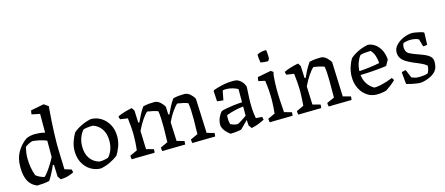

<svg xmlns="http://www.w3.org/2000/svg" viewBox="-48 -1255 4197 1809"><g transform="rotate(-15 2050.0 -350.0)"><path d="M143 12Q131 7 113 -4Q95 -15 77 -37Q59 -59 47 -98.5Q35 -138 35 -201Q35 -281 68.5 -340.5Q102 -400 159 -442Q178 -452 202 -457Q226 -462 250 -462Q269 -462 294 -459.5Q319 -457 345 -450V-633L266 -649Q266 -668 272 -687L400 -712L443 -682Q442 -665 438.5 -627Q435 -589 432 -537.5Q429 -486 426.5 -429Q424 -372 424 -317Q424 -295 425 -262.5Q426 -230 427 -194Q428 -158 429.5 -125.5Q431 -93 431 -70L498 -49L503 -20Q484 -10 450 1Q416 12 373 12L351 -20L347 -134L337 -138Q332 -125 319 -98.5Q306 -72 291 -44Q276 -16 263 0Q233 7 203 9.5Q173 12 143 12ZM233 -48Q246 -59 267.5 -87.5Q289 -116 310.5 -151Q332 -186 345 -213V-372Q311 -386 276.5 -393.5Q242 -401 207 -404Q189 -399 170 -389.5Q151 -380 135 -367Q129 -341 125 -314.5Q121 -288 121 -262Q121 -213 129 -168Q137 -123 151 -87Q184 -59 233 -48Z M767 12Q714 12 668.5 -15.5Q623 -43 595.5 -93Q568 -143 568 -209Q568 -257 584 -302.5Q600 -348 619 -379Q652 -408 698 -430Q744 -452 793 -462Q847 -462 892 -434Q937 -406 964.5 -356.5Q992 -307 992 -240Q992 -190 975 -144Q958 -98 937 -66Q904 -40 859.5 -18.5Q815 3 767 12ZM770 -54Q795 -54 817 -58Q839 -62 855 -67Q878 -90 894 -129.5Q910 -169 910 -221Q910 -289 879 -335Q848 -381 795 -397Q768 -397 743.5 -394Q719 -391 703 -386Q681 -363 664.5 -323Q648 -283 648 -231Q648 -162 680 -116Q712 -70 770 -54Z M1069 4Q1066 -5 1065 -14Q1064 -23 1064 -32L1136 -65Q1141 -105 1143 -145Q1145 -185 1145 -210Q1145 -248 1141.5 -294Q1138 -340 1133 -378L1060 -389Q1057 -394 1054.5 -403Q1052 -412 1052 -419Q1084 -434 1121 -445Q1158 -456 1193 -462L1212 -433L1217 -316L1227 -312Q1243 -346 1260.5 -381Q1278 -416 1303 -450Q1333 -457 1357.5 -459.5Q1382 -462 1412 -462Q1443 -462 1469.5 -438Q1496 -414 1507 -390Q1508 -371 1508.5 -353Q1509 -335 1510 -316L1520 -312Q1534 -341 1553 -380Q1572 -419 1596 -450Q1626 -457 1650.5 -459.5Q1675 -462 1705 -462Q1736 -462 1762.5 -438Q1789 -414 1800 -390Q1804 -306 1807 -222Q1810 -138 1814 -54L1886 -34Q1886 -27 1885.5 -17.5Q1885 -8 1883 0Q1870 0 1839.5 0.5Q1809 1 1773 1.5Q1737 2 1706 2.5Q1675 3 1660 4Q1657 -5 1656 -14Q1655 -23 1655 -32L1727 -65Q1728 -105 1728.5 -139.5Q1729 -174 1730 -205Q1730 -256 1728 -296Q1726 -336 1721 -368Q1700 -377 1673.5 -383Q1647 -389 1618 -393Q1598 -377 1568 -334.5Q1538 -292 1513 -238L1521 -54L1593 -34Q1593 -27 1592.5 -17.5Q1592 -8 1590 0Q1577 0 1546.5 0.5Q1516 1 1480 1.5Q1444 2 1413 2.5Q1382 3 1367 4Q1364 -5 1363 -14Q1362 -23 1362 -32L1434 -65Q1436 -145 1437 -206Q1437 -256 1435 -296Q1433 -336 1428 -368Q1407 -377 1380.5 -383Q1354 -389 1325 -393Q1304 -377 1273.5 -332.5Q1243 -288 1217 -232L1223 -54L1295 -34Q1295 -27 1294.5 -17.5Q1294 -8 1292 0Q1279 0 1248.5 0.5Q1218 1 1182 1.5Q1146 2 1115 2.5Q1084 3 1069 4Z M2137 0Q2124 4 2094.5 8Q2065 12 2030 12Q2016 2 1999 -14.5Q1982 -31 1969.5 -52Q1957 -73 1957 -93Q1957 -131 1972.5 -165Q1988 -199 2007 -216Q2031 -224 2062.5 -229.5Q2094 -235 2125 -239Q2156 -243 2179 -244.5Q2202 -246 2211 -246V-375Q2191 -387 2159 -396Q2127 -405 2096 -405Q2088 -405 2080 -404Q2072 -403 2064 -401L2046 -309L1986 -316L1980 -416L1986 -425Q2020 -438 2071.5 -450Q2123 -462 2185 -462Q2215 -462 2235 -450.5Q2255 -439 2267.5 -423Q2280 -407 2285.5 -393.5Q2291 -380 2292 -376Q2291 -350 2289 -318.5Q2287 -287 2286 -260Q2285 -233 2285 -221Q2285 -157 2290.5 -116.5Q2296 -76 2298 -68L2359 -64L2365 -35Q2340 -22 2308.5 -9Q2277 4 2236 12L2214 -20L2211 -74ZM2050 -76Q2058 -72 2077.5 -65Q2097 -58 2116 -58Q2122 -58 2136 -66Q2150 -74 2166 -84.5Q2182 -95 2195 -104Q2208 -113 2211 -115V-205Q2171 -201 2128 -191Q2085 -181 2044 -165Q2043 -158 2042.5 -150.5Q2042 -143 2042 -136Q2042 -115 2044.5 -99.5Q2047 -84 2050 -76Z M2415 4Q2412 -5 2411 -14Q2410 -23 2410 -32L2480 -64Q2482 -93 2485 -127.5Q2488 -162 2488 -193Q2488 -239 2485 -286.5Q2482 -334 2474 -385L2411 -399Q2411 -418 2417 -437L2548 -462L2571 -446L2564 -412Q2558 -348 2558 -280Q2558 -223 2561.5 -166Q2565 -109 2569 -54L2641 -34Q2641 -27 2640.5 -17.5Q2640 -8 2638 0Q2625 0 2594.5 0.5Q2564 1 2528 1.5Q2492 2 2461 2.5Q2430 3 2415 4ZM2476 -564Q2472 -584 2470 -603.5Q2468 -623 2468 -642Q2478 -647 2487.5 -651.5Q2497 -656 2507 -658Q2520 -661 2532 -662Q2544 -663 2557 -663Q2562 -640 2562.5 -614Q2563 -588 2563 -581Q2563 -579 2556.5 -567.5Q2550 -556 2548 -556Q2538 -556 2514 -558Q2490 -560 2476 -564Z M2694 4Q2691 -5 2690 -14Q2689 -23 2689 -32L2760 -65Q2762 -94 2764.5 -131.5Q2767 -169 2767 -200Q2767 -238 2763.5 -289Q2760 -340 2755 -378L2682 -389Q2678 -397 2676.5 -404.5Q2675 -412 2674 -419Q2706 -434 2743 -445Q2780 -456 2815 -462L2834 -433L2839 -316L2849 -312Q2863 -344 2881 -378.5Q2899 -413 2925 -450Q2955 -457 2979.5 -459.5Q3004 -462 3034 -462Q3065 -462 3091.5 -438Q3118 -414 3129 -390Q3132 -306 3135.5 -222Q3139 -138 3142 -54L3216 -34Q3218 -17 3213 0Q3200 0 3169.5 0.5Q3139 1 3103 1.5Q3067 2 3036 2.5Q3005 3 2990 4Q2987 -5 2986 -14Q2985 -23 2985 -32L3059 -65V-230Q3059 -263 3057 -301Q3055 -339 3050 -368Q3029 -377 3002.5 -383Q2976 -389 2947 -393Q2926 -377 2895.5 -332.5Q2865 -288 2839 -232L2846 -54L2920 -34Q2922 -17 2917 0Q2904 0 2873.5 0.5Q2843 1 2807 1.5Q2771 2 2740 2.5Q2709 3 2694 4Z M3460 12Q3404 12 3361.5 -18Q3319 -48 3295 -98Q3271 -148 3271 -209Q3271 -257 3285.5 -302.5Q3300 -348 3319 -379Q3351 -408 3396.5 -430Q3442 -452 3493 -462Q3522 -462 3554 -443.5Q3586 -425 3611 -385.5Q3636 -346 3642 -281L3611 -225Q3571 -219 3502.5 -213Q3434 -207 3356 -205Q3367 -107 3451 -57Q3479 -57 3513.5 -64.5Q3548 -72 3580 -82.5Q3612 -93 3634 -102L3649 -78Q3609 -38 3550 0Q3541 2 3516.5 7Q3492 12 3460 12ZM3355 -243Q3472 -251 3554 -269Q3554 -303 3541.5 -340.5Q3529 -378 3506 -400Q3482 -400 3450.5 -397Q3419 -394 3405 -388Q3386 -366 3371.5 -328.5Q3357 -291 3355 -243Z M3888 12Q3871 12 3845.5 8.5Q3820 5 3795 -0.5Q3770 -6 3751 -12L3748 -19L3738 -127L3741 -132L3779 -140L3812 -60Q3829 -53 3844.5 -48.5Q3860 -44 3882 -44Q3908 -44 3931.5 -47Q3955 -50 3971 -56Q3980 -73 3985 -90Q3990 -107 3990 -128Q3964 -149 3928 -164Q3892 -179 3857 -194Q3826 -208 3799 -224.5Q3772 -241 3755.5 -264.5Q3739 -288 3739 -323Q3739 -341 3746 -359Q3753 -377 3771 -395Q3800 -424 3838.5 -441Q3877 -458 3920 -462Q3936 -462 3958 -458.5Q3980 -455 4001.5 -450Q4023 -445 4037 -438L4040 -431L4036 -317L4000 -313L3995 -317L3975 -387Q3958 -396 3937.5 -400Q3917 -404 3897 -404Q3857 -404 3824 -391Q3820 -381 3817.5 -372Q3815 -363 3815 -353Q3815 -334 3822.5 -315.5Q3830 -297 3852 -285Q3889 -267 3926 -254.5Q3963 -242 3994 -228.5Q4025 -215 4043.5 -196Q4062 -177 4062 -146Q4062 -122 4057 -99Q4052 -76 4035 -55Q4009 -27 3969 -10Q3929 7 3888 12Z"/></g></svg>

Font: Labrada
Style: Regular
Weight: 400
Designer: Mercedes Jáuregui
Foundry: Omnibus-Type Team
Version: Version 1.000; ttfautohint (v1.8.4.7-5d5b)